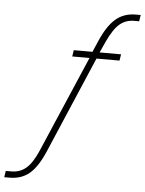

<svg xmlns="http://www.w3.org/2000/svg" viewBox="-65 -751 728 963"><g transform="rotate(5 298.5 -269.0)"><path d="M-2 134H26Q70 134 101 107Q132 80 159 17L367 -467H280L285 -499H379L402 -552Q436 -632 477.5 -668Q519 -704 579 -704H604L599 -672H574Q532 -672 501 -646Q470 -620 439 -552L415 -499H523L518 -467H402L195 17Q161 97 120.5 131.5Q80 166 20 166H-7Z"/></g></svg>

Font: Bai Jamjuree ExtraLight
Style: Italic
Weight: 275
Italic angle: -10°
Version: Version 1.000; ttfautohint (v1.6)